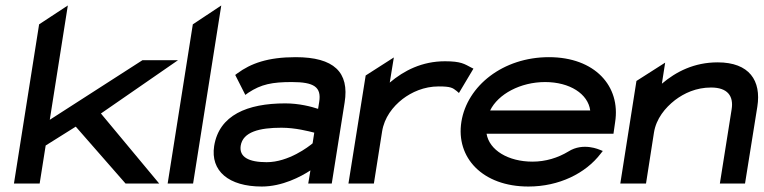

<svg xmlns="http://www.w3.org/2000/svg" viewBox="-20 -671 2792 702"><path d="M31 0H125L147 -139L257 -208L439 0H562L349 -256L631 -451H501L162 -233L228 -651L123 -582Z M593 0H686L789 -651L685 -582Z M763 -137C749 -46 816 11 937 11C1012 11 1080 -25 1115 -48L1107 0H1193L1240 -296C1258 -407 1201 -462 1061 -462C959 -462 897 -439 848 -403L840 -397L877 -324L888 -332C935 -363 975 -371 1047 -371C1128 -371 1156 -353 1147 -298L1143 -273C1119 -281 1074 -293 1023 -293C884 -293 781 -250 763 -137ZM860 -138C868 -189 929 -204 1009 -204C1060 -204 1109 -191 1129 -186L1123 -147C1109 -135 1035 -78 955 -78C889 -78 854 -97 860 -138Z M1254 0H1347L1377 -190C1385 -241 1416 -281 1452 -309C1485 -334 1530 -355 1584 -355C1628 -355 1635 -350 1650 -338L1658 -331L1711 -420L1703 -424C1678 -437 1666 -447 1607 -447C1523 -447 1457 -413 1405 -369L1420 -461L1317 -395Z M1667 -226C1646 -95 1744 11 1912 11C2024 11 2121 -37 2176 -109L2184 -119L2174 -123C2173 -123 2113 -152 2058 -117C2020 -94 1975 -80 1927 -80C1838 -80 1769 -122 1759 -182H2223L2229 -224C2250 -356 2155 -462 1987 -462C1819 -462 1688 -357 1667 -226ZM1772 -267C1801 -327 1883 -371 1973 -371C2063 -371 2130 -328 2138 -267Z M2248 0H2342L2371 -186C2379 -237 2412 -277 2448 -305C2481 -330 2525 -351 2580 -351C2640 -351 2663 -320 2655 -271L2612 0H2704L2749 -281C2764 -376 2720 -443 2604 -443C2518 -443 2452 -409 2400 -365L2412 -442L2307 -375Z"/></svg>

Font: Charger Pro
Style: ExBdSuExtObl
Weight: 400
Designer: Jasper
Foundry: Cannot Into Space Fonts
Version: Version 1.09